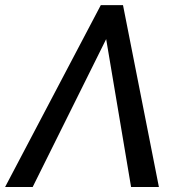

<svg xmlns="http://www.w3.org/2000/svg" viewBox="-35 -748 729 768"><path d="M489.3 0 385.7 -615.2 378.9 -727.5H457L600.6 0ZM401.4 -615.2 95.7 0H-14.6L368.2 -727.5H446.3Z"/></svg>

Font: Inter Tight
Style: Italic
Weight: 400
Italic angle: -9.39999°
Designer: Rasmus Andersson
Foundry: rsms
Version: Version 3.002